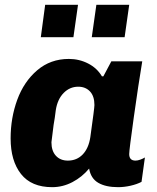

<svg xmlns="http://www.w3.org/2000/svg" viewBox="-20 -765 652 795"><path d="M402 -449H408L441 -511H569Q553 -415 534 -279.5Q515 -144 515 -127Q515 -100 541 -100Q550 -100 561 -104Q572 -108 580 -113L566 -12Q547 -2 520.5 4Q494 10 469 10Q418 10 387 -8Q356 -26 349 -67Q320 -32 280 -11Q240 10 196 10Q110 10 67 -44.5Q24 -99 24 -192Q24 -277 51.5 -352Q79 -427 134 -474Q189 -521 265 -521Q308 -521 345 -502Q382 -483 402 -449ZM211 -309Q207 -275 202 -248Q193 -181 193 -176Q193 -140 211.5 -120Q230 -100 261 -100Q298 -100 322.5 -125.5Q347 -151 354 -197Q371 -318 371 -330Q371 -367 352.5 -386.5Q334 -406 304 -406Q269 -406 243.5 -380Q218 -354 211 -309ZM284 -611H149L167 -745H303ZM496 -611H360L379 -745H515Z"/></svg>

Font: Chivo ExtraBold Italic
Style: Regular
Weight: 800
Italic angle: -8.05°
Designer: Hector Gatti
Foundry: Omnibus-Type
Version: Version 1.007